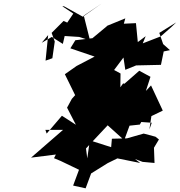

<svg xmlns="http://www.w3.org/2000/svg" viewBox="-20 -971 979 1045"><path d="M914 -825 855 -773 757 -735 773 -774 730 -742 720 -845 654 -842 662 -871 564 -831 560 -827 483 -763 390 -752 363 -708 495 -663 397 -612 333 -567 389 -453 371 -433 345 -385 393 -292 317 -341 234 -244 227 -264H323L149 -113L284 -130L274 -110L310 -95L410 -47L378 39L446 54L476 -27L566 -83L619 -109L743 -84L714 -106L756 -90L821 -84L818 -167L845 -212L826 -227L762 -244L671 -218L589 -216L585 -170L469 -207L455 -109L448 -163L566 -289L656 -208L685 -287L741 -293L749 -307L806 -303L793 -266L804 -339L866 -369L802 -506L774 -476L799 -553L738 -586L657 -515L650 -517L635 -496L636 -571L601 -590L652 -658L662 -591L721 -615L856 -618L871 -691L905 -698L868 -731L847 -792L939 -849ZM207 -738 262 -770 322 -732 332 -775 411 -770 470 -751 436 -886 532 -951 431 -880 328 -937H319L379 -897L346 -848L326 -857L261 -792L278 -745L265 -654L228 -641L242 -780Z"/></svg>

Font: Hussar Lance
Style: Italic
Weight: 700
Foundry: Cannot Into Space Fonts, PlusOne Fonts
Version: Version 2.27